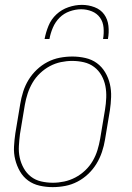

<svg xmlns="http://www.w3.org/2000/svg" viewBox="-20 -760 540 788"><path d="M196 8Q169 8 142.5 2Q116 -4 95.5 -19Q75 -34 62 -56.5Q49 -79 42.5 -105Q36 -131 37.5 -158.5Q39 -186 43 -213L63 -333Q67 -358 75 -383.5Q83 -409 97 -432Q111 -455 131 -474Q151 -493 175 -505.5Q199 -518 225 -523Q251 -528 277 -528Q304 -528 330.5 -522Q357 -516 377.5 -501Q398 -486 411.5 -463.5Q425 -441 431 -415Q437 -389 436 -361.5Q435 -334 431 -307L411 -187Q407 -162 398.5 -136.5Q390 -111 376 -88Q362 -65 342 -46Q322 -27 298 -14.5Q274 -2 248 3Q222 8 196 8ZM197 -10Q220 -10 243.5 -15Q267 -20 289 -31.5Q311 -43 329.5 -60.5Q348 -78 360.5 -99.5Q373 -121 380 -144Q387 -167 391 -190L411 -310Q415 -334 416 -359Q417 -384 412.5 -407Q408 -430 396.5 -450.5Q385 -471 366.5 -485Q348 -499 324.5 -504.5Q301 -510 276 -510Q253 -510 229.5 -505Q206 -500 184.5 -488.5Q163 -477 144.5 -459.5Q126 -442 113.5 -420.5Q101 -399 93.5 -376Q86 -353 82 -330L62 -210Q59 -186 57.5 -161Q56 -136 61 -113Q66 -90 77.5 -69.5Q89 -49 107 -35Q125 -21 148.5 -15.5Q172 -10 197 -10ZM163 -600Q168 -627 179 -654Q190 -681 211.5 -701Q233 -721 261 -730.5Q289 -740 316 -740Q343 -740 368 -730.5Q393 -721 407.5 -701Q422 -681 425 -654Q428 -627 423 -600H403Q407 -623 405 -646.5Q403 -670 390.5 -687.5Q378 -705 357 -713.5Q336 -722 313 -722Q290 -722 266 -713.5Q242 -705 224.5 -687.5Q207 -670 197 -646.5Q187 -623 183 -600Z"/></svg>

Font: Iosevka SS18 Thin
Style: Italic
Weight: 100
Italic angle: -9°
Monospace: yes
Designer: Belleve Invis
Foundry: Belleve Invis
Version: Version 25.1.1; ttfautohint (v1.8.4)